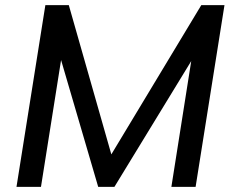

<svg xmlns="http://www.w3.org/2000/svg" viewBox="-20 -725 904 745"><path d="M44 0 156 -705H247L412 -126L761 -705H851L739 0H645L722 -488L424 0H361L217 -492L139 0Z"/></svg>

Font: Mulish SemiBold
Style: Italic
Weight: 600
Italic angle: -9°
Designer: Vernon Adams
Foundry: Vernon Adams
Version: Version 3.603; ttfautohint (v1.8.3)